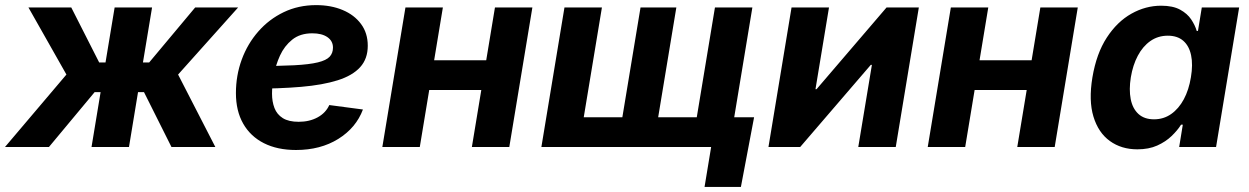

<svg xmlns="http://www.w3.org/2000/svg" viewBox="-44 -575 4885 751"><path d="M-24.5 0 215.8 -283.4 67.2 -545.9H234.7L344 -330.6H368.7L404.4 -545.9H550.8L515.1 -330.6H539.4L719.5 -545.9H887.5L652.6 -283.4L798.3 0H626.7L519.2 -214.7H495.9L460.5 0H314L349.5 -214.7H326.2L147.4 0Z M1113.6 11.7Q1041 11.7 988.3 -14.9Q935.6 -41.5 907.2 -91.4Q878.8 -141.2 878.8 -210.9Q878.8 -280 901.6 -342.1Q924.4 -404.1 966.4 -451.9Q1008.3 -499.8 1065.8 -527.4Q1123.3 -555 1192.7 -555Q1250.5 -555 1296.1 -535.9Q1341.8 -516.8 1368.1 -481.2Q1394.5 -445.7 1394.5 -396Q1394.5 -345.1 1364.8 -312.3Q1335 -279.4 1276.9 -261Q1218.8 -242.6 1133.8 -235.3Q1048.8 -228 938.3 -228L953.4 -316.6Q1047 -316.6 1106.6 -319.7Q1166.3 -322.9 1199.3 -331Q1232.4 -339.1 1245.4 -353.2Q1258.4 -367.2 1258.4 -388.8Q1258.4 -414.7 1236.7 -429.7Q1215.1 -444.7 1177.6 -444.7Q1129.8 -444.7 1099 -419.9Q1068.3 -395.2 1051.1 -357.5Q1033.9 -319.8 1027 -279.7Q1020 -239.5 1020 -208.5Q1020 -177.4 1029.6 -152.4Q1039.2 -127.5 1062.1 -113Q1085 -98.6 1124.3 -98.6Q1166.3 -98.6 1198.2 -115.9Q1230.1 -133.2 1244 -164.1L1375.6 -146.7Q1348.8 -75.1 1279.3 -31.7Q1209.7 11.7 1113.6 11.7Z M1898.4 -339.3 1879.2 -222.9H1593.8L1613.1 -339.3ZM1688.3 -545.9 1598 0H1451.5L1541.9 -545.9ZM2038.4 -545.9 1948.1 0H1801.7L1892 -545.9Z M2163.9 -545.9H2310.4L2239.3 -116.4H2390.3L2461.4 -545.9H2601.5L2530.4 -116.4H2681.4L2752.5 -545.9H2898.9L2808.6 0H2073.6ZM2711.8 156.2 2737.6 0H2695.5L2714.7 -116.4H2905.6L2854 156.2Z M3459.7 0H3313.1L3366.4 -321.3H3362.1L3085.9 0H2961.8L3052.1 -545.9H3198.6L3145.7 -226H3149.8L3423.8 -545.9H3550Z M4031.7 -339.3 4012.5 -222.9H3727.1L3746.4 -339.3ZM3821.6 -545.9 3731.3 0H3584.8L3675.2 -545.9ZM4171.7 -545.9 4081.4 0H3935L4025.3 -545.9Z M4404.8 9.1Q4342.2 9.1 4297.1 -23.5Q4252.1 -56 4233 -118.8Q4213.9 -181.6 4228.9 -272.2Q4244.6 -365.7 4285.2 -428Q4325.7 -490.2 4381.5 -521.5Q4437.2 -552.7 4497.7 -552.7Q4543.8 -552.7 4572 -537.2Q4600.2 -521.8 4615.4 -498.9Q4630.6 -476 4636.9 -454H4641.8L4656.8 -545.9H4802.9L4712.6 0H4568.3L4582.5 -87.4H4575.7Q4561.6 -64.9 4538.5 -42.8Q4515.4 -20.6 4482.4 -5.7Q4449.4 9.1 4404.8 9.1ZM4469.9 -108.3Q4507.5 -108.3 4537 -129Q4566.5 -149.7 4586.4 -186.6Q4606.2 -223.5 4614.2 -272.7Q4622.6 -322.4 4614.9 -358.9Q4607.3 -395.4 4584.4 -415.4Q4561.5 -435.4 4523.8 -435.4Q4485.3 -435.4 4455.6 -414.5Q4425.9 -393.6 4406.5 -357Q4387.1 -320.4 4379.2 -272.7Q4371.5 -224.8 4378.7 -187.5Q4386 -150.3 4408.9 -129.3Q4431.8 -108.3 4469.9 -108.3Z"/></svg>

Font: Inter Variable
Style: Italic
Weight: 400
Italic angle: -9.39999°
Designer: Rasmus Andersson
Foundry: rsms
Version: Version 4.001;git-9221beed3